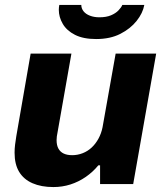

<svg xmlns="http://www.w3.org/2000/svg" viewBox="-20 -744 669 777"><path d="M196 13Q147 13 111.5 -2.5Q76 -18 57.5 -48.5Q39 -79 39 -126Q39 -142 41 -158.5Q43 -175 46 -193L104 -527H269L213 -209Q211 -200 210 -192Q209 -184 209 -177Q209 -156 216.5 -142.5Q224 -129 238 -122.5Q252 -116 272 -116Q294 -116 314.5 -124Q335 -132 351 -147Q367 -162 378.5 -183Q390 -204 395 -229L448 -527H612L519 1H385V-75H378Q356 -48 327 -28Q298 -8 265 2.5Q232 13 196 13ZM369 -586Q317 -586 283.5 -603Q250 -620 234 -647.5Q218 -675 218 -704Q218 -709 218.5 -714Q219 -719 220 -724H309Q309 -710 318 -698.5Q327 -687 344 -680.5Q361 -674 382 -674Q410 -674 429 -682Q448 -690 459.5 -702Q471 -714 475 -724H564Q558 -691 533 -659.5Q508 -628 467 -607Q426 -586 369 -586Z"/></svg>

Font: Archivo SemiBold ExtraBold
Style: Italic
Weight: 800
Italic angle: -10°
Version: Version 2.001